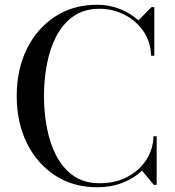

<svg xmlns="http://www.w3.org/2000/svg" viewBox="-20 -780 739 810"><path d="M641 -205V0H629L579 -60.5Q545.5 -27.5 496.8 -8.8Q448 10 390.5 10Q289 10 212.5 -39.8Q136 -89.5 93.2 -176.5Q50.5 -263.5 50.5 -375Q50.5 -486.5 93.2 -573.5Q136 -660.5 212.5 -710.2Q289 -760 390.5 -760Q440.5 -760 485.5 -742.2Q530.5 -724.5 564 -694L619 -750H631V-545H617.5Q615.5 -604.5 584.5 -649Q553.5 -693.5 504.5 -718.2Q455.5 -743 400.5 -743Q335 -743 290 -711.5Q245 -680 217.5 -627Q190 -574 177.8 -508.5Q165.5 -443 165.5 -375Q165.5 -307 177.8 -241.5Q190 -176 217.5 -123Q245 -70 290 -38.5Q335 -7 400.5 -7Q467.5 -7 518 -34Q568.5 -61 597.2 -105.8Q626 -150.5 627.5 -205Z"/></svg>

Font: Bodoni* 16
Style: Regular
Weight: 400
Version: Version 2.2